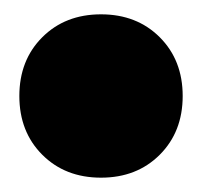

<svg xmlns="http://www.w3.org/2000/svg" viewBox="-20 -428 282 268"><path d="M121 -408Q171 -408 203 -376Q235 -344 235 -294Q235 -244 203 -212Q171 -180 121 -180Q71 -180 39 -212Q7 -244 7 -294Q7 -344 39 -376Q71 -408 121 -408Z"/></svg>

Font: Alexandria Black
Style: Regular
Weight: 900
Designer: Mohamed Gaber
Foundry: Kief Type Foundry
Version: Version 5.100